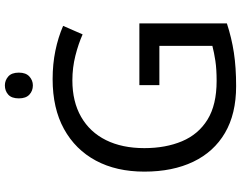

<svg xmlns="http://www.w3.org/2000/svg" viewBox="-118 -836 965 768"><g transform="rotate(-90 364.0 -452.5)"><path d="M407 -377H654V-27Q596 -8 537 1Q478 10 403 10Q292 10 216 -34.5Q140 -79 100.5 -161.5Q61 -244 61 -357Q61 -469 105 -551Q149 -633 231.5 -678.5Q314 -724 431 -724Q491 -724 544.5 -713Q598 -702 644 -682L610 -604Q572 -621 524.5 -633Q477 -645 426 -645Q341 -645 280 -610Q219 -575 187 -510.5Q155 -446 155 -357Q155 -272 182.5 -206.5Q210 -141 269 -104.5Q328 -68 424 -68Q471 -68 504 -73Q537 -78 564 -85V-297H407ZM406 -915Q426 -915 441.5 -901.5Q457 -888 457 -859Q457 -831 441.5 -817Q426 -803 406 -803Q384 -803 369 -817Q354 -831 354 -859Q354 -888 369 -901.5Q384 -915 406 -915Z"/></g></svg>

Font: Noto Sans Bassa Vah
Style: Regular
Weight: 400
Designer: Monotype Design Team
Foundry: Monotype Imaging Inc.
Version: Version 2.002